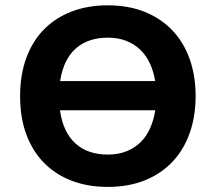

<svg xmlns="http://www.w3.org/2000/svg" viewBox="-20 -695 818 728"><path d="M56.2 0ZM56.2 -330.1Q56.2 -412.1 80.1 -476.3Q104 -540.5 147.7 -584.5Q191.4 -628.4 252.4 -651.6Q313.5 -674.8 388.2 -674.8Q467.3 -674.8 529.1 -649.9Q590.8 -625 633.8 -579.6Q676.8 -534.2 699.2 -470.9Q721.7 -407.7 721.7 -331.1Q721.7 -253.9 699.2 -190.4Q676.8 -127 633.8 -81.5Q590.8 -36.1 529.1 -11.2Q467.3 13.7 388.2 13.7Q313.5 13.7 252.4 -9.5Q191.4 -32.7 147.7 -76.7Q104 -120.6 80.1 -184.6Q56.2 -248.5 56.2 -330.1ZM388.2 -108.9Q428.2 -108.9 459.5 -121.3Q490.7 -133.8 513.2 -156Q535.6 -178.2 549.3 -209.2Q563 -240.2 568.8 -276.9H207.5Q213.4 -233.4 228.8 -201.9Q244.1 -170.4 267.6 -149.7Q291 -128.9 321.5 -118.9Q352.1 -108.9 388.2 -108.9ZM388.2 -552.2Q352.1 -552.2 321.8 -542.2Q291.5 -532.2 268.3 -512Q245.1 -491.7 229.7 -460.7Q214.4 -429.7 208 -387.7H568.4Q562.5 -423.8 548.6 -454.1Q534.7 -484.4 512.2 -506.1Q489.7 -527.8 459 -540Q428.2 -552.2 388.2 -552.2Z"/></svg>

Font: PT Astra Sans
Style: Bold
Weight: 700
Designer: A.Korolkova, I. Chaeva
Foundry: ParaType Ltd
Version: Version 1.001; ttfautohint (v1.6)